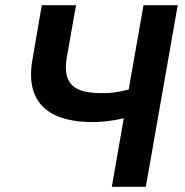

<svg xmlns="http://www.w3.org/2000/svg" viewBox="-20 -720 712 740"><path d="M317 -250C361 -248 408 -253 457 -264L411 0H542L665 -700H533L476 -375C435 -364 403 -360 365 -361C273 -363 218 -390 238 -502L273 -700H141L105 -490C77 -331 161 -255 317 -250Z"/></svg>

Font: Fixel Display 20240404 SemiBold
Style: Italic
Weight: 600
Italic angle: -10°
Designer: AlfaBravo + MacPaw
Foundry: Kyrylo Tkachov, Marchela Mozhyna, Serhii Makarenko, Maria Weinstein, Zakhar Kryvoshyya
Version: Version 1.211;Glyphs 3.2 (3225)